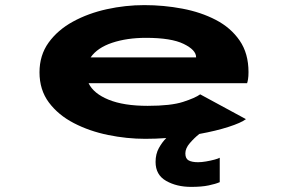

<svg xmlns="http://www.w3.org/2000/svg" viewBox="-20 -532 1140 751"><path d="M548.5 11Q476 11 402.8 -4Q329.5 -19 268.8 -50.5Q208 -82 171.2 -131.2Q134.5 -180.5 134.5 -249Q134.5 -316 170.2 -365.5Q206 -415 265.5 -447.5Q325 -480 397.8 -496Q470.5 -512 544.5 -512Q620.5 -512 693.2 -498.2Q766 -484.5 824.5 -454Q883 -423.5 917.5 -373.2Q952 -323 952 -250Q952 -233 950.2 -222.5Q948.5 -212 946.5 -206.5H326.5Q346 -166 405 -142Q464 -118 557.5 -118Q648.5 -118 696.2 -133.5Q744 -149 763 -163L942 -66Q923 -51.5 874.2 -35.8Q825.5 -20 759.5 -8Q740 7.5 722.5 27.8Q705 48 705 68Q705 88.5 718 95.5Q731 102.5 755 102.5Q768.5 102.5 786 99.5Q803.5 96.5 818.5 92.5Q833.5 88.5 839.5 85V180.5Q823.5 187.5 796.2 193.2Q769 199 727.5 199Q671 199 629.8 175.5Q588.5 152 588.5 101.5Q588.5 70.5 601.5 47Q614.5 23.5 630.5 8Q589 11 548.5 11ZM551 -384Q477 -384 419 -364.8Q361 -345.5 334.5 -307.5H747V-308.5Q747 -336.5 698.5 -360.2Q650 -384 551 -384Z"/></svg>

Font: Trispace Expanded
Style: Bold
Weight: 700
Width: 7
Designer: Tyler Finck
Foundry: Etcetera Type Company
Version: Version 1.210; ttfautohint (v1.8.3)